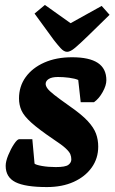

<svg xmlns="http://www.w3.org/2000/svg" viewBox="-20 -746 464 778"><path d="M170 12Q82 12 42.5 -8Q3 -28 3 -74Q3 -92 13.5 -117.5Q24 -143 37 -162.5Q50 -182 58 -182H111L120 -83Q125 -78 150 -73.5Q175 -69 206 -69Q245 -69 257 -78Q269 -87 269 -100Q269 -111 265 -121Q261 -131 246 -145Q231 -159 196 -182Q137 -222 107 -249Q77 -276 67 -298.5Q57 -321 57 -347Q57 -396 84 -433.5Q111 -471 159.5 -492.5Q208 -514 272 -514Q342 -514 376.5 -491Q411 -468 411 -421Q411 -400 396 -373Q381 -346 361 -332H307L297 -422Q283 -428 260 -431Q237 -434 215 -434Q190 -434 177.5 -426Q165 -418 165 -406Q165 -398 172 -388Q179 -378 200 -361.5Q221 -345 262 -316Q311 -282 335.5 -255.5Q360 -229 369 -204.5Q378 -180 378 -152Q378 -104 351.5 -67Q325 -30 278.5 -9Q232 12 170 12ZM252 -536Q239 -536 225.5 -551Q212 -566 198 -584L120 -691L162 -726L266 -652L392 -722L424 -686L337 -601Q304 -569 284.5 -552.5Q265 -536 252 -536Z"/></svg>

Font: Faustina ExtraBold
Style: Italic
Weight: 800
Italic angle: -8°
Designer: Alfonso Garcia
Foundry: http://www.omnibus-type.com
Version: Version 1.200